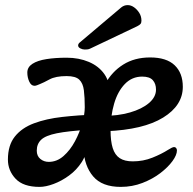

<svg xmlns="http://www.w3.org/2000/svg" viewBox="-20 -716 755 752"><path d="M135 16Q71 16 41 -16Q11 -48 11 -91Q11 -147 38 -181Q65 -215 113 -233Q161 -251 224 -258Q287 -265 359 -268L331 -208Q247 -203 202.5 -194Q158 -185 141 -168.5Q124 -152 124 -126Q124 -105 138 -93.5Q152 -82 171 -82Q203 -82 229 -105Q255 -128 273.5 -162.5Q292 -197 302 -233Q312 -269 312 -296Q312 -335 308.5 -362.5Q305 -390 290.5 -404Q276 -418 241 -418Q198 -418 174 -405Q150 -392 137 -387Q132 -385 126 -382.5Q120 -380 115 -380Q102 -380 94.5 -396.5Q87 -413 87 -432Q87 -453 107 -466Q127 -479 162 -484.5Q197 -490 241 -490Q289 -490 328 -473.5Q367 -457 389 -425.5Q411 -394 408 -349L392 -387Q418 -435 462.5 -463Q507 -491 568 -491Q632 -491 664 -460.5Q696 -430 696 -376Q696 -303 619 -255.5Q542 -208 396 -202L383 -262Q442 -262 489 -275.5Q536 -289 563.5 -312.5Q591 -336 591 -365Q591 -388 578.5 -402Q566 -416 537 -416Q497 -416 469 -387Q441 -358 427 -310Q413 -262 413 -206Q413 -163 421.5 -136Q430 -109 449 -96.5Q468 -84 500 -84Q541 -84 577 -98.5Q613 -113 638 -129Q655 -140 662 -140Q667 -140 670 -136Q673 -132 673 -127Q673 -109 655.5 -85Q638 -61 608 -38Q578 -15 538 0.5Q498 16 453 16Q380 16 345 -25Q310 -66 307 -133L323 -152Q320 -112 300 -81Q280 -50 250.5 -28.5Q221 -7 190 4.5Q159 16 135 16ZM294 -551Q286 -545 286 -538Q286 -531 294.5 -526.5Q303 -522 312 -522Q317 -522 322.5 -522.5Q328 -523 334 -526L517 -613Q527 -618 530.5 -622.5Q534 -627 534 -635Q534 -652 525.5 -665.5Q517 -679 505 -687.5Q493 -696 480 -696Q466 -696 455 -687Z"/></svg>

Font: Alkatra
Style: Regular
Weight: 400
Designer: Suman Bhandary
Version: Version 1.100;gftools[0.9.22]